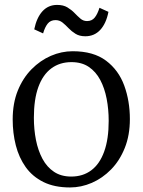

<svg xmlns="http://www.w3.org/2000/svg" viewBox="-20 -772 596 802"><path d="M33 -273Q33 -340.5 54.2 -393.2Q75.5 -446 111.8 -482.8Q148 -519.5 192.5 -538.8Q237 -558 283.5 -558Q370.5 -558 423 -518.5Q475.5 -479 499 -414.5Q522.5 -350 522.5 -274.5Q522.5 -207 501.2 -154Q480 -101 444 -64.2Q408 -27.5 363.5 -8.2Q319 11 272.5 11Q207 11 161.2 -11.8Q115.5 -34.5 87.2 -74.2Q59 -114 46 -165Q33 -216 33 -273ZM277.5 -34.5Q326.5 -34.5 361.5 -60.8Q396.5 -87 415.2 -139Q434 -191 434 -267Q434 -315.5 425.5 -359.5Q417 -403.5 398.8 -438Q380.5 -472.5 351 -492.5Q321.5 -512.5 278.5 -512.5Q229.5 -512.5 194.2 -486.2Q159 -460 140.2 -408.5Q121.5 -357 121.5 -280Q121.5 -231.5 130.2 -187.2Q139 -143 157.5 -108.5Q176 -74 205.8 -54.2Q235.5 -34.5 277.5 -34.5ZM123 -649.5Q133 -698 157.2 -724.8Q181.5 -751.5 218.5 -751.5Q244.5 -751.5 261.5 -741.2Q278.5 -731 291.2 -717.8Q304 -704.5 316 -694.2Q328 -684 343.5 -684Q364 -684 375.8 -698.8Q387.5 -713.5 395.5 -739.5L433 -722.5Q423.5 -674 398.8 -647.2Q374 -620.5 336.5 -620.5Q312 -620.5 295.5 -630.8Q279 -641 266.5 -654.2Q254 -667.5 241.2 -677.8Q228.5 -688 212 -688Q191 -688 179.2 -673.2Q167.5 -658.5 160 -632.5Z"/></svg>

Font: Merriweather 48pt Light
Style: Regular
Weight: 300
Version: Version 2.100